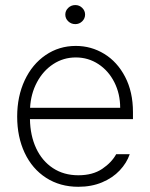

<svg xmlns="http://www.w3.org/2000/svg" viewBox="-20 -717 585 748"><path d="M46.9 -262.7Q46.9 -341.3 76.2 -404.1Q105.5 -466.8 157.7 -502.4Q210 -538.1 275.4 -538.1Q335.4 -538.1 386.2 -507.1Q437 -476.1 467.5 -417.5Q498 -358.9 498 -280.3V-252.9H96.7Q97.7 -189 120.8 -139.4Q144 -89.8 186.3 -62Q228.5 -34.2 285.2 -34.2Q341.3 -34.2 378.2 -59.1Q415 -84 432.6 -116.2H485.4Q473.6 -82 446.3 -53Q418.9 -23.9 377.7 -6.6Q336.4 10.7 285.2 10.7Q213.9 10.7 159.7 -24.2Q105.5 -59.1 76.2 -121.3Q46.9 -183.6 46.9 -262.7ZM448.2 -296.9Q448.2 -351.6 425.5 -396.5Q402.8 -441.4 363.3 -467.3Q323.7 -493.2 275.4 -493.2Q227.1 -493.2 187.5 -467.3Q147.9 -441.4 124 -396.5Q100.1 -351.6 97.2 -296.9ZM234.4 -660.2Q234.4 -675.3 245.8 -686.3Q257.3 -697.3 273.4 -697.3Q289.1 -697.3 300.3 -686.3Q311.5 -675.3 311.5 -660.2Q311.5 -645 300.3 -634Q289.1 -623 273.4 -623Q257.3 -623 245.8 -634Q234.4 -645 234.4 -660.2Z"/></svg>

Font: Pretendard ExtraLight
Style: Regular
Weight: 200
Designer: Base glyphs from Inter by Rasmus Andersson; Hangeul glyphs from Noto Sans CJK(Source Han Sans) by Jang Soo-young and Kan
Foundry: Kil Hyung-jin
Version: Version 1.309